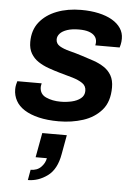

<svg xmlns="http://www.w3.org/2000/svg" viewBox="-58 -582 656 935"><g transform="rotate(5 270.5 -114.0)"><path d="M238 12Q183 12 141 2Q99 -8 70.5 -26Q42 -44 28 -69.5Q14 -95 14 -125Q14 -137 16.5 -148Q19 -159 21 -165H140Q139 -161 138 -155Q137 -149 137 -147Q137 -112 168 -98Q199 -84 239 -84Q267 -84 293.5 -90Q320 -96 337.5 -110Q355 -124 355 -147Q355 -171 336 -184Q317 -197 287 -206Q257 -215 223 -224Q195 -232 167 -242Q139 -252 116.5 -267Q94 -282 80.5 -305Q67 -328 67 -361Q67 -419 98 -458Q129 -497 182 -517.5Q235 -538 301 -538Q348 -538 386.5 -529.5Q425 -521 452.5 -505Q480 -489 495 -466.5Q510 -444 510 -416Q510 -400 507 -387Q504 -374 503 -372H384Q385 -377 385.5 -381Q386 -385 386 -388Q386 -405 376 -417Q366 -429 347 -435.5Q328 -442 299 -442Q264 -442 240.5 -434Q217 -426 205.5 -413Q194 -400 194 -385Q194 -364 213 -352.5Q232 -341 262 -333.5Q292 -326 326 -315Q355 -306 382.5 -296.5Q410 -287 433 -272Q456 -257 469.5 -233.5Q483 -210 483 -175Q483 -105 448 -64.5Q413 -24 357.5 -6Q302 12 238 12ZM114 310 123 259Q155 259 174 239.5Q193 220 197 196H142L164 76H284L267 170Q254 245 209.5 277.5Q165 310 114 310Z"/></g></svg>

Font: Archivo Variable SemiBold
Style: Italic
Weight: 600
Italic angle: -10°
Designer: Hector Gatti
Foundry: Omnibus-Type
Version: Version 2.001